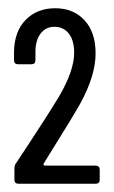

<svg xmlns="http://www.w3.org/2000/svg" viewBox="-20 -906 276 466"><path d="M19 -510 52 -560Q71 -589 89 -617Q107 -645 124 -673Q160 -735 160 -778Q160 -808 147 -824.5Q134 -841 112 -841Q91 -841 78.5 -824.5Q66 -808 66 -780V-760Q66 -750 56 -750H24Q14 -750 14 -760V-781Q15 -830 42.5 -858Q70 -886 114 -886Q158 -886 185 -857Q212 -828 212 -776Q212 -723 175 -655Q154 -618 107 -543L86 -509Q85 -507 86 -505.5Q87 -504 89 -504H212Q222 -504 222 -494V-470Q222 -460 212 -460H25Q15 -460 15 -470V-497Q15 -505 19 -510Z"/></svg>

Font: Barlow Condensed
Style: Regular
Weight: 400
Width: 3
Designer: Jeremy Tribby
Foundry: Tribby Type
Version: Version 1.500